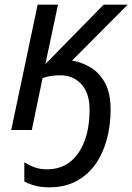

<svg xmlns="http://www.w3.org/2000/svg" viewBox="-20 -556 566 821"><path d="M191 245Q159 245 132.5 238.5Q106 232 84 220V138Q105 151 128 159.5Q151 168 181 168Q267 168 315 98.5Q363 29 363 -87Q363 -158 328 -196Q293 -234 237 -234Q214 -234 196.5 -231Q179 -228 162 -222L116 0H28L141 -536H228L174 -282L423 -536H526L288 -297Q331 -290 368.5 -267Q406 -244 429.5 -200.5Q453 -157 453 -87Q453 -21 437 39Q421 99 389 145Q357 191 307.5 218Q258 245 191 245Z"/></svg>

Font: Manna Sans
Style: Italic
Weight: 400
Italic angle: -12°
Designer: Monotype Design Team
Foundry: Monotype Imaging Inc.
Version: Version 2.001.1; ttfautohint (v1.8.2)